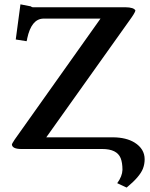

<svg xmlns="http://www.w3.org/2000/svg" viewBox="-20 -679 683 875"><path d="M495.1 -53.2H190.9Q513.2 -506.3 570.8 -586.9Q594.7 -619.6 597.2 -630.9Q590.8 -645.5 550.8 -646H128.9Q122.6 -647 121.1 -649.9L73.2 -659.2L51.8 -499L101.1 -491.2Q104 -499 104 -503.9Q123 -592.3 176.8 -594.2H438L46.9 -43Q34.2 -23.9 34.2 -20Q36.6 -0.5 75.2 0H445.8Q512.7 0 529.8 41.5Q538.1 62.5 538.1 95.2Q537.1 124.5 514.2 155.8L557.1 175.8Q616.7 127 631.3 89.8Q639.2 69.3 639.2 46.9Q639.2 -0.5 593.3 -29.3Q555.2 -52.7 495.1 -53.2Z"/></svg>

Font: Linux Libertine O
Style: Bold
Weight: 700
Designer: Philipp H. Poll
Foundry: Philipp H. Poll
Version: Version 5.0.0